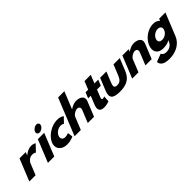

<svg xmlns="http://www.w3.org/2000/svg" viewBox="268 -2406 4226 4226"><g transform="rotate(-45 2381.0 -292.5)"><path d="M13.1 0H207.8L316.9 -270C322.1 -283 373.2 -374 474.4 -374C539.3 -374 564.3 -346 564.3 -346L706.3 -496C706.3 -496 668.6 -528 596 -528C484.9 -528 387.4 -439 387.4 -439H385.2L415.1 -513H220.4Z M592 0H790L1002.5 -526H804.5ZM878.5 -690C859.1 -642 885.8 -602 936.4 -602C987 -602 1046.1 -642 1065.5 -690C1084.9 -738 1058.1 -778 1007.5 -778C956.9 -778 897.9 -738 878.5 -690Z M1365.4 -383C1423.7 -383 1450.3 -359 1450.3 -359L1565.2 -480C1565.2 -480 1520.8 -528 1395.4 -528C1231.5 -528 1033.7 -406 972.7 -255C912.1 -105 1013.2 15 1176 15C1301.4 15 1383.8 -31 1383.8 -31L1367.5 -154C1367.5 -154 1321.5 -130 1263.2 -130C1189.5 -130 1151.6 -186 1180.3 -257C1208.6 -327 1291.7 -383 1365.4 -383Z M1421.5 0H1616.2L1733.3 -290C1753.9 -341 1830.9 -390 1889.2 -390C1951.9 -390 1970.6 -341 1950 -290L1832.8 0H2027.5L2164.1 -338C2221.9 -481 2096.8 -528 1993.4 -528C1931.8 -528 1864 -499 1803.8 -459H1801.6L1963.6 -860H1768.9Z M2357.7 -513H2276.3L2221.8 -378H2303.2L2223.6 -181C2186.8 -90 2181.8 15 2336.9 15C2417.2 15 2492.8 -17 2492.8 -17L2502.2 -160C2502.2 -160 2472.6 -144 2447.3 -144C2416.5 -144 2412.6 -167 2432 -215L2497.9 -378H2616.7L2671.2 -513H2552.4L2629.6 -704H2434.9Z M2924.2 -513H2729.5L2613.5 -226C2544 -54 2610.7 15 2821.9 15C3033.1 15 3155.6 -54 3225.1 -226L3341.1 -513H3146.4L3047.8 -269C3007 -168 2961.5 -129 2880.1 -129C2798.7 -129 2784.8 -168 2825.6 -269Z M3215.5 0H3410.2L3527.3 -290C3547.9 -341 3624.9 -390 3683.2 -390C3745.9 -390 3764.6 -341 3744 -290L3626.8 0H3821.5L3958.1 -338C4015.9 -481 3890.8 -528 3787.4 -528C3725.8 -528 3658 -499 3597.8 -459H3595.6L3617.4 -513H3422.7Z M3859 126C3867.9 251 3993.5 275 4111.2 275C4303.7 275 4479.4 186 4548.8 14L4761.8 -513H4567.1L4548.5 -467H4545.2C4514.7 -506 4463.1 -528 4388.3 -528C4223.3 -528 4058.5 -406 3997.9 -256C3937.3 -106 4003.9 15 4168.9 15C4245.9 15 4316 5 4374.7 -37L4359.4 1C4322.6 92 4227.3 121 4173.4 121C4088.7 121 4055.6 86 4047.2 55ZM4204.7 -256C4233.4 -327 4311.9 -377 4385.6 -377C4458.2 -377 4496.3 -327 4467.6 -256C4439.3 -186 4364.1 -136 4288.2 -136C4209 -136 4176.4 -186 4204.7 -256Z"/></g></svg>

Font: Hussar
Style: BdWideOblFour
Weight: 700
Foundry: Cannot Into Space Fonts
Version: Version 2.00